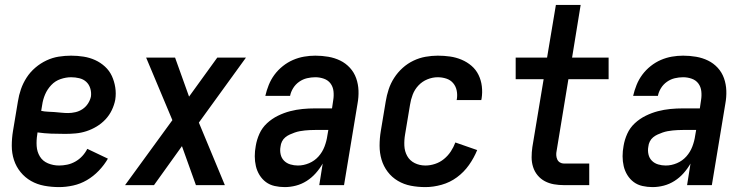

<svg xmlns="http://www.w3.org/2000/svg" viewBox="-20 -755 3040 783"><path d="M221 8Q190 8 160.5 2.5Q131 -3 106.5 -17Q82 -31 64 -53Q46 -75 37 -102.5Q28 -130 28 -160.5Q28 -191 33 -221L53 -341Q57 -367 65.5 -391.5Q74 -416 88.5 -438.5Q103 -461 124 -479Q145 -497 169.5 -508.5Q194 -520 219.5 -524Q245 -528 270 -528Q296 -528 321 -524Q346 -520 368 -510Q390 -500 408 -483.5Q426 -467 436 -445.5Q446 -424 450 -399Q454 -374 450 -348Q446 -327 436 -306Q426 -285 410 -268Q394 -251 374 -239Q354 -227 332.5 -220Q311 -213 289 -211Q267 -209 246 -209Q217 -209 189 -210Q161 -211 133 -215L132 -207Q128 -183 129.5 -159.5Q131 -136 142.5 -117Q154 -98 175.5 -89Q197 -80 221 -80Q237 -80 254 -83.5Q271 -87 287 -96Q303 -105 315.5 -118.5Q328 -132 336 -148L420 -108Q405 -82 383 -59Q361 -36 334.5 -20.5Q308 -5 278.5 1.5Q249 8 221 8ZM258 -294Q272 -294 287.5 -297.5Q303 -301 316.5 -310Q330 -319 339 -333Q348 -347 351 -362Q353 -379 348 -395Q343 -411 331.5 -421.5Q320 -432 303.5 -436Q287 -440 270 -440Q249 -440 227 -432.5Q205 -425 189 -408Q173 -391 164 -370Q155 -349 152 -327L148 -303Q161 -300 175 -299.5Q189 -299 202.5 -298Q216 -297 230 -295.5Q244 -294 258 -294Z M490 0 683 -265 576 -520H694L751 -361L866 -520H983L791 -255L897 0H779L722 -159L608 0Z M1141 8Q1120 8 1100 3.5Q1080 -1 1064.5 -12.5Q1049 -24 1038.5 -41Q1028 -58 1023.5 -77.5Q1019 -97 1019 -118Q1019 -139 1023 -160Q1027 -185 1038 -209.5Q1049 -234 1069 -252.5Q1089 -271 1113.5 -283Q1138 -295 1163 -301.5Q1188 -308 1213.5 -310.5Q1239 -313 1265 -313H1334L1339 -347Q1342 -365 1340 -383Q1338 -401 1328 -414.5Q1318 -428 1301 -434Q1284 -440 1266 -440Q1249 -440 1232 -436Q1215 -432 1200 -421.5Q1185 -411 1175.5 -395.5Q1166 -380 1163 -364H1062Q1067 -386 1076 -408.5Q1085 -431 1099.5 -450.5Q1114 -470 1133.5 -485.5Q1153 -501 1175 -510.5Q1197 -520 1220 -524Q1243 -528 1266 -528Q1293 -528 1319 -523.5Q1345 -519 1367.5 -508Q1390 -497 1407 -478.5Q1424 -460 1432.5 -436Q1441 -412 1442 -385.5Q1443 -359 1438 -332L1383 0H1282L1296 -88Q1284 -67 1267.5 -48.5Q1251 -30 1230.5 -17Q1210 -4 1187 2Q1164 8 1141 8ZM1195 -80Q1218 -80 1240.5 -89.5Q1263 -99 1279 -117Q1295 -135 1303.5 -157.5Q1312 -180 1315 -202L1319 -225H1265Q1254 -225 1244 -224.5Q1234 -224 1223.5 -223Q1213 -222 1202.5 -220Q1192 -218 1182 -214.5Q1172 -211 1162 -206.5Q1152 -202 1143.5 -195Q1135 -188 1130 -178Q1125 -168 1124 -157Q1121 -141 1124.5 -125.5Q1128 -110 1138.5 -99.5Q1149 -89 1164 -84.5Q1179 -80 1195 -80Z M1715 8Q1684 8 1655.5 2.5Q1627 -3 1602.5 -17.5Q1578 -32 1561 -54.5Q1544 -77 1536 -104Q1528 -131 1528 -161Q1528 -191 1533 -221L1553 -341Q1557 -366 1565 -390.5Q1573 -415 1587.5 -437.5Q1602 -460 1622 -478Q1642 -496 1666 -507.5Q1690 -519 1715.5 -523.5Q1741 -528 1765 -528Q1791 -528 1815.5 -524.5Q1840 -521 1862.5 -511.5Q1885 -502 1903 -486.5Q1921 -471 1931.5 -449.5Q1942 -428 1945 -403Q1948 -378 1944 -353Q1943 -351 1943 -349.5Q1943 -348 1943 -347H1842Q1842 -348 1842.5 -348.5Q1843 -349 1843 -350Q1846 -368 1842.5 -385.5Q1839 -403 1828 -416Q1817 -429 1800 -434.5Q1783 -440 1765 -440Q1744 -440 1723 -431.5Q1702 -423 1686.5 -406.5Q1671 -390 1663 -369Q1655 -348 1652 -327L1632 -207Q1628 -184 1629 -161Q1630 -138 1640.5 -119Q1651 -100 1671 -90Q1691 -80 1715 -80Q1734 -80 1754 -86.5Q1774 -93 1790.5 -106.5Q1807 -120 1818.5 -137.5Q1830 -155 1837 -174L1926 -143Q1913 -111 1892.5 -82Q1872 -53 1843.5 -32Q1815 -11 1781 -1.5Q1747 8 1715 8Z M2280 0Q2259 0 2239 -3.5Q2219 -7 2202 -16Q2185 -25 2172.5 -40Q2160 -55 2154 -74Q2148 -93 2148 -113.5Q2148 -134 2151 -155L2197 -432H2083V-520H2211L2247 -735H2348L2313 -520H2462V-432H2298L2250 -140Q2248 -131 2248.5 -122Q2249 -113 2252.5 -105Q2256 -97 2263.5 -92.5Q2271 -88 2280 -88H2383V0Z M2641 8Q2620 8 2600 3.5Q2580 -1 2564.5 -12.5Q2549 -24 2538.5 -41Q2528 -58 2523.5 -77.5Q2519 -97 2519 -118Q2519 -139 2523 -160Q2527 -185 2538 -209.5Q2549 -234 2569 -252.5Q2589 -271 2613.5 -283Q2638 -295 2663 -301.5Q2688 -308 2713.5 -310.5Q2739 -313 2765 -313H2834L2839 -347Q2842 -365 2840 -383Q2838 -401 2828 -414.5Q2818 -428 2801 -434Q2784 -440 2766 -440Q2749 -440 2732 -436Q2715 -432 2700 -421.5Q2685 -411 2675.5 -395.5Q2666 -380 2663 -364H2562Q2567 -386 2576 -408.5Q2585 -431 2599.5 -450.5Q2614 -470 2633.5 -485.5Q2653 -501 2675 -510.5Q2697 -520 2720 -524Q2743 -528 2766 -528Q2793 -528 2819 -523.5Q2845 -519 2867.5 -508Q2890 -497 2907 -478.5Q2924 -460 2932.5 -436Q2941 -412 2942 -385.5Q2943 -359 2938 -332L2883 0H2782L2796 -88Q2784 -67 2767.5 -48.5Q2751 -30 2730.5 -17Q2710 -4 2687 2Q2664 8 2641 8ZM2695 -80Q2718 -80 2740.5 -89.5Q2763 -99 2779 -117Q2795 -135 2803.5 -157.5Q2812 -180 2815 -202L2819 -225H2765Q2754 -225 2744 -224.5Q2734 -224 2723.5 -223Q2713 -222 2702.5 -220Q2692 -218 2682 -214.5Q2672 -211 2662 -206.5Q2652 -202 2643.5 -195Q2635 -188 2630 -178Q2625 -168 2624 -157Q2621 -141 2624.5 -125.5Q2628 -110 2638.5 -99.5Q2649 -89 2664 -84.5Q2679 -80 2695 -80Z"/></svg>

Font: Iosevka SS04 Semibold
Style: Italic
Weight: 600
Italic angle: -9°
Monospace: yes
Designer: Belleve Invis
Foundry: Belleve Invis
Version: Version 19.0.0; ttfautohint (v1.8.4)